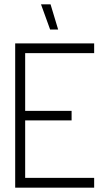

<svg xmlns="http://www.w3.org/2000/svg" viewBox="-20 -865 504 885"><path d="M50 0V-665H414V-620H96V-354H310V-310H96V-45H414V0ZM248 -729H211L169 -845H213Z"/></svg>

Font: Sulphur Point Light
Style: Regular
Weight: 300
Designer: Noponies / Dale Sattler
Foundry: Noponies
Version: Version 1.000; ttfautohint (v1.8)